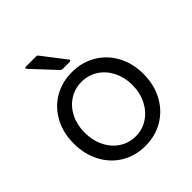

<svg xmlns="http://www.w3.org/2000/svg" viewBox="-208 -904 1055 1055"><g transform="rotate(-45 319.5 -376.5)"><path d="M48 -279Q48 -360 82.5 -425Q117 -490 178.5 -526.5Q240 -563 318 -563Q396 -563 458 -526.5Q520 -490 555 -425Q590 -360 590 -279Q590 -196 555.5 -130.5Q521 -65 459 -27.5Q397 10 318 10Q240 10 178.5 -27Q117 -64 82.5 -130Q48 -196 48 -279ZM504 -279Q504 -337 480 -385Q456 -433 413.5 -460.5Q371 -488 318 -488Q266 -488 223.5 -461Q181 -434 157 -386Q133 -338 133 -279Q133 -218 157 -169Q181 -120 223.5 -92.5Q266 -65 318 -65Q370 -65 412.5 -93Q455 -121 479.5 -169.5Q504 -218 504 -279ZM294 -611Q287 -611 282 -616L156 -751Q153 -756 153 -758Q153 -763 161 -763H240Q249 -763 253 -757L356 -623Q358 -621 358 -617Q358 -615 356 -613Q354 -611 350 -611Z"/></g></svg>

Font: Open Sauce Two
Style: Regular
Weight: 400
Designer: Alfredo Marco Pradil
Foundry: Creative Sauce Fz LLC
Version: Version 1.477